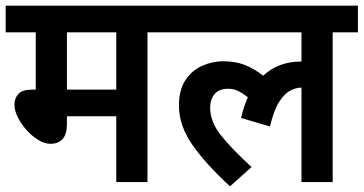

<svg xmlns="http://www.w3.org/2000/svg" viewBox="-20 -642 1282 677"><path d="M500 -528V0H390V-232H216V-206Q216 -168 200.5 -151.5Q185 -135 158 -135Q137 -135 115 -148.5Q93 -162 74 -183Q55 -204 43 -228Q31 -252 31 -273Q31 -295 44.5 -310.5Q58 -326 94 -326H106V-528H0V-622H588V-528ZM390 -528H216V-326H390Z M575 -528V-622H1242V-528H1153V0H1043V-333Q1023 -333 1002.5 -322Q982 -311 963.5 -281.5Q945 -252 932 -196L830 -226Q839 -266 854 -299Q838 -312 821.5 -320.5Q805 -329 784 -329Q753 -329 737 -310.5Q721 -292 721 -263Q721 -214 757 -167.5Q793 -121 867 -53L791 15Q706 -63 658.5 -131Q611 -199 611 -270Q611 -326 634.5 -360.5Q658 -395 694 -410.5Q730 -426 766 -426Q809 -426 842 -413.5Q875 -401 908 -375Q961 -425 1042 -425H1043V-528Z"/></svg>

Font: Noto Sans Devanagari SemiCondensed SemiBold
Style: Regular
Weight: 600
Width: 4
Designer: Jelle Bosma - Monotype Design Team
Foundry: Monotype Imaging Inc.
Version: Version 2.004; ttfautohint (v1.8.4.7-5d5b)